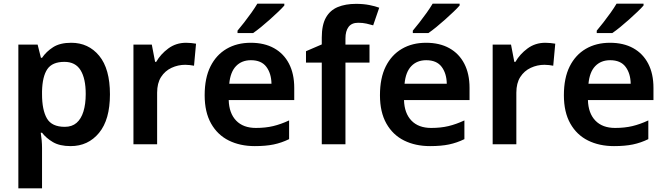

<svg xmlns="http://www.w3.org/2000/svg" viewBox="-20 -786 3626 1046"><path d="M368 -553Q462 -553 520.5 -482Q579 -411 579 -272Q579 -134 519.5 -62Q460 10 365 10Q305 10 268 -12Q231 -34 209 -63H202Q205 -44 207 -22Q209 0 209 20V240H80V-543H185L203 -471H209Q232 -505 269.5 -529Q307 -553 368 -553ZM331 -449Q265 -449 238 -409.5Q211 -370 209 -289V-273Q209 -187 235.5 -141Q262 -95 333 -95Q372 -95 397 -116.5Q422 -138 434.5 -178.5Q447 -219 447 -274Q447 -358 419 -403.5Q391 -449 331 -449Z M994 -553Q1006 -553 1022 -551.5Q1038 -550 1048 -548L1037 -428Q1028 -430 1014 -431.5Q1000 -433 989 -433Q950 -433 914.5 -416.5Q879 -400 857.5 -366.5Q836 -333 836 -281V0H707V-543H807L825 -449H831Q855 -491 897 -522Q939 -553 994 -553Z M1346 -553Q1420 -553 1473 -523.5Q1526 -494 1554.5 -439Q1583 -384 1583 -307V-241H1226Q1228 -169 1266.5 -129Q1305 -89 1374 -89Q1426 -89 1468 -99Q1510 -109 1555 -130V-28Q1514 -8 1471 1Q1428 10 1368 10Q1288 10 1226.5 -20.5Q1165 -51 1130 -113Q1095 -175 1095 -267Q1095 -361 1126.5 -424Q1158 -487 1214.5 -520Q1271 -553 1346 -553ZM1347 -458Q1297 -458 1266 -426Q1235 -394 1229 -330H1459Q1458 -386 1431 -422Q1404 -458 1347 -458ZM1529 -756Q1517 -742 1496 -722Q1475 -702 1450.5 -680Q1426 -658 1402 -638.5Q1378 -619 1359 -606H1274V-619Q1290 -638 1310 -663.5Q1330 -689 1349.5 -716.5Q1369 -744 1382 -766H1529Z M1993 -445H1862V0H1733V-445H1647V-507L1733 -544V-581Q1733 -650 1755.5 -690Q1778 -730 1820 -747.5Q1862 -765 1920 -765Q1960 -765 1992.5 -758.5Q2025 -752 2046 -744L2013 -648Q1996 -653 1976 -657.5Q1956 -662 1931 -662Q1896 -662 1879 -639.5Q1862 -617 1862 -577V-543H1993Z M2301 -553Q2375 -553 2428 -523.5Q2481 -494 2509.5 -439Q2538 -384 2538 -307V-241H2181Q2183 -169 2221.5 -129Q2260 -89 2329 -89Q2381 -89 2423 -99Q2465 -109 2510 -130V-28Q2469 -8 2426 1Q2383 10 2323 10Q2243 10 2181.5 -20.5Q2120 -51 2085 -113Q2050 -175 2050 -267Q2050 -361 2081.5 -424Q2113 -487 2169.5 -520Q2226 -553 2301 -553ZM2302 -458Q2252 -458 2221 -426Q2190 -394 2184 -330H2414Q2413 -386 2386 -422Q2359 -458 2302 -458ZM2484 -756Q2472 -742 2451 -722Q2430 -702 2405.5 -680Q2381 -658 2357 -638.5Q2333 -619 2314 -606H2229V-619Q2245 -638 2265 -663.5Q2285 -689 2304.5 -716.5Q2324 -744 2337 -766H2484Z M2951 -553Q2963 -553 2979 -551.5Q2995 -550 3005 -548L2994 -428Q2985 -430 2971 -431.5Q2957 -433 2946 -433Q2907 -433 2871.5 -416.5Q2836 -400 2814.5 -366.5Q2793 -333 2793 -281V0H2664V-543H2764L2782 -449H2788Q2812 -491 2854 -522Q2896 -553 2951 -553Z M3303 -553Q3377 -553 3430 -523.5Q3483 -494 3511.5 -439Q3540 -384 3540 -307V-241H3183Q3185 -169 3223.5 -129Q3262 -89 3331 -89Q3383 -89 3425 -99Q3467 -109 3512 -130V-28Q3471 -8 3428 1Q3385 10 3325 10Q3245 10 3183.5 -20.5Q3122 -51 3087 -113Q3052 -175 3052 -267Q3052 -361 3083.5 -424Q3115 -487 3171.5 -520Q3228 -553 3303 -553ZM3304 -458Q3254 -458 3223 -426Q3192 -394 3186 -330H3416Q3415 -386 3388 -422Q3361 -458 3304 -458ZM3486 -756Q3474 -742 3453 -722Q3432 -702 3407.5 -680Q3383 -658 3359 -638.5Q3335 -619 3316 -606H3231V-619Q3247 -638 3267 -663.5Q3287 -689 3306.5 -716.5Q3326 -744 3339 -766H3486Z"/></svg>

Font: Noto Sans Kawi SemiBold
Style: Regular
Weight: 600
Designer: Fadhl Haqq
Version: Version 1.000